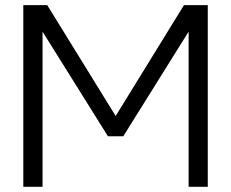

<svg xmlns="http://www.w3.org/2000/svg" viewBox="-20 -720 891 740"><path d="M69.8 0V-700.2H162.1L425.8 -272.9L689 -700.2H780.8V0H707V-598.1L455.1 -194.8H396L144 -598.1V0Z"/></svg>

Font: LT Superior
Style: Regular
Weight: 400
Designer: Daniel Lyons
Foundry: LyonsType
Version: Version 1.000